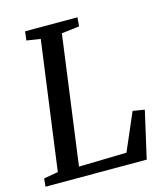

<svg xmlns="http://www.w3.org/2000/svg" viewBox="-111 -830 805 918"><g transform="rotate(-15 292.0 -371.5)"><path d="M0.5 0 4.5 -40 75.5 -52.5 161.5 -688.5 93 -699 98.5 -743H357.5L354 -699L266 -688.5L180 -51.5L416.5 -57L496.5 -242.5L554.5 -233L501.5 0Z"/></g></svg>

Font: Merriweather Light 18pt
Style: Italic
Weight: 400
Italic angle: -7.8°
Version: Version 2.101